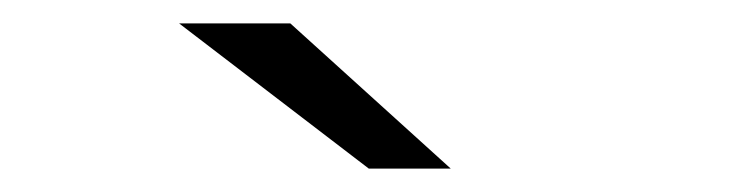

<svg xmlns="http://www.w3.org/2000/svg" viewBox="-20 -751 640 164"><path d="M133 -731H228L365 -607H295Z"/></svg>

Font: Montserrat-Regular
Style: Regular
Weight: 400
Version: Version 7.200